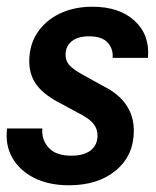

<svg xmlns="http://www.w3.org/2000/svg" viewBox="-20 -540 465 571"><path d="M185 11Q125 11 81.5 -11Q38 -33 16.5 -71Q-5 -109 1 -158H106Q103 -125 124.5 -101Q146 -77 192 -77Q230 -77 250 -93Q270 -109 270 -137Q270 -156 259 -170.5Q248 -185 224 -198L163 -231Q113 -256 90 -286Q67 -316 67 -358Q67 -406 91 -442.5Q115 -479 157.5 -499.5Q200 -520 255 -520Q335 -520 380.5 -478Q426 -436 420 -368H315Q317 -395 300 -413.5Q283 -432 245 -432Q211 -432 193 -417Q175 -402 175 -377Q175 -359 186 -346.5Q197 -334 224 -319L289 -283Q378 -238 378 -151Q378 -78 325 -33.5Q272 11 185 11Z"/></svg>

Font: Instrument Sans SemiCondensed SemiBold Italic
Style: Regular
Weight: 600
Width: 4
Italic angle: -13°
Designer: Rodrigo Fuenzalida
Foundry: fragTYPE
Version: Version 1.000; ttfautohint (v1.8.4.7-5d5b);gftools[0.9.28]